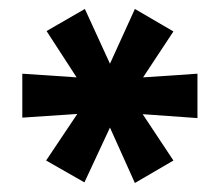

<svg xmlns="http://www.w3.org/2000/svg" viewBox="-20 -777 496 433"><path d="M228 -489.3 284.2 -364.3 371.1 -415 301.8 -519.5 425.3 -510.7V-610.8L302.7 -602.5L371.1 -706.1L284.2 -756.8L228 -633.3L171.4 -756.8L85 -707L152.8 -602.5L30.3 -610.8V-511.7L154.3 -520L84 -415L170.4 -365.7Z"/></svg>

Font: Winston
Style: Bold
Weight: 700
Designer: Vernon Adams, Kim Jin-seong, David Berlow, Cristiano Sobral
Foundry: The Winston Project Authors
Version: Version 3.004